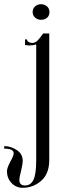

<svg xmlns="http://www.w3.org/2000/svg" viewBox="-90 -627 320 912"><path d="M65 -570Q65 -586 76.5 -596.5Q88 -607 105 -607Q122 -607 133.5 -596.5Q145 -586 145 -570Q145 -553 134 -543Q123 -533 105 -533Q88 -533 76.5 -543.5Q65 -554 65 -570ZM-57 186Q-57 171 -40 139Q-25 113 -25 101Q-25 79 -70 79V67Q-39 67 -10.5 85.5Q18 104 18 138Q18 151 10 185Q2 215 2 228Q2 254 29 254Q56 254 69 227Q82 200 82 133V-416Q67 -411 50 -411Q43 -411 29 -413V-440H38Q38 -433 45.5 -428Q53 -423 63 -423Q77 -423 88 -434Q99 -445 115 -468H144V133Q144 198 106 231.5Q68 265 18 265Q-14 265 -35.5 242Q-57 219 -57 186Z"/></svg>

Font: Viaoda Libre
Style: Regular
Weight: 400
Designer: Gydient
Version: Version 2.000